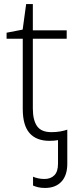

<svg xmlns="http://www.w3.org/2000/svg" viewBox="-20 -679 374 939"><path d="M200.2 240.2Q180.2 240.2 165.8 236.6Q151.4 232.9 141.6 228.5V185.1Q151.9 189.9 166.3 193.1Q180.7 196.3 197.8 196.3Q228 196.3 245.8 178.2Q263.7 160.2 263.7 122.1V6.3Q246.6 9.8 222.2 9.8Q157.7 9.8 124.5 -28.1Q91.3 -65.9 91.3 -146V-489.7H12.2V-519L90.8 -534.2L107.9 -659.2H140.6V-530.8H306.2V-489.7H140.6V-148.9Q140.6 -91.8 161.1 -62.3Q181.6 -32.7 231.4 -32.7Q254.4 -32.7 274.2 -36.1Q293.9 -39.6 309.1 -44.9V121.6Q309.1 178.7 280.3 209.5Q251.5 240.2 200.2 240.2Z"/></svg>

Font: Open Sans Light
Style: Regular
Weight: 300
Designer: Monotype Design Team
Foundry: Monotype Imaging Inc.
Version: Version 3.000; ttfautohint (v1.8.4)